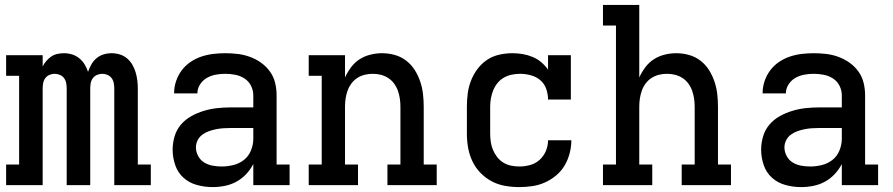

<svg xmlns="http://www.w3.org/2000/svg" viewBox="-20 -755 3640 783"><path d="M5 0V-84H58V-446H5V-530H154V-484Q160 -496 169 -506.5Q178 -517 189 -524.5Q200 -532 213.5 -535Q227 -538 241 -538Q241 -538 241 -538Q241 -538 241 -538Q258 -538 274 -533Q290 -528 303 -517.5Q316 -507 325 -492.5Q334 -478 339 -462Q344 -477 352.5 -492Q361 -507 373.5 -517.5Q386 -528 402 -533Q418 -538 435 -538Q435 -538 435 -538Q435 -538 435 -538Q452 -538 468.5 -533Q485 -528 498 -517Q511 -506 519.5 -491.5Q528 -477 533 -460.5Q538 -444 540 -427Q542 -410 542 -394V-84H595V0H446V-394Q446 -405 444 -416Q442 -427 435.5 -436Q429 -445 418.5 -449.5Q408 -454 397 -454Q386 -454 375.5 -449.5Q365 -445 358.5 -436Q352 -427 350 -416Q348 -405 348 -394V0H252V-394Q252 -405 250 -416Q248 -427 241.5 -436Q235 -445 224.5 -449.5Q214 -454 203 -454Q192 -454 181.5 -449.5Q171 -445 164.5 -436Q158 -427 156 -416Q154 -405 154 -394V0Z M847 8Q815 8 783.5 -0.5Q752 -9 728.5 -30Q705 -51 694.5 -82Q684 -113 684 -144Q684 -172 692 -199Q700 -226 718 -247Q736 -268 760.5 -281.5Q785 -295 811.5 -303Q838 -311 865.5 -314Q893 -317 921 -317H1013V-366Q1013 -387 1003.5 -405.5Q994 -424 977 -435Q960 -446 939.5 -450Q919 -454 899 -454Q879 -454 860 -450.5Q841 -447 824 -437.5Q807 -428 796 -411Q785 -394 785 -375Q785 -374 785 -374Q785 -374 785 -374H690Q690 -375 690 -375Q690 -375 690 -375Q690 -400 698 -424Q706 -448 721 -468Q736 -488 756.5 -502Q777 -516 800.5 -524Q824 -532 849 -535Q874 -538 899 -538Q924 -538 949.5 -535Q975 -532 999.5 -523Q1024 -514 1045 -499Q1066 -484 1081 -463Q1096 -442 1102 -417Q1108 -392 1108 -366V-84H1161V0H1013V-86Q1001 -63 983.5 -44.5Q966 -26 944 -14Q922 -2 897 3Q872 8 847 8ZM884 -76Q908 -76 932 -82Q956 -88 975 -103Q994 -118 1003.5 -141.5Q1013 -165 1013 -189V-233H921Q906 -233 891 -232Q876 -231 861 -228Q846 -225 832 -220Q818 -215 805.5 -206Q793 -197 786 -183Q779 -169 779 -154Q779 -136 788 -119Q797 -102 812.5 -92.5Q828 -83 846.5 -79.5Q865 -76 884 -76Z M1239 0V-84H1292V-446H1239V-530H1387V-439Q1397 -461 1411.5 -480.5Q1426 -500 1446 -513Q1466 -526 1490 -532Q1514 -538 1538 -538Q1564 -538 1589.5 -531Q1615 -524 1636 -508Q1657 -492 1671 -470Q1685 -448 1693.5 -423Q1702 -398 1705 -372Q1708 -346 1708 -320V-84H1761V0H1560V-84H1613V-320Q1613 -337 1610.5 -353.5Q1608 -370 1602.5 -385.5Q1597 -401 1587 -414.5Q1577 -428 1563 -437Q1549 -446 1533 -450Q1517 -454 1500 -454Q1483 -454 1467 -450Q1451 -446 1437 -437Q1423 -428 1413 -414.5Q1403 -401 1397.5 -385.5Q1392 -370 1389.5 -353.5Q1387 -337 1387 -320V-84H1440V0Z M2098 8Q2069 8 2040 3Q2011 -2 1985.5 -15.5Q1960 -29 1939.5 -50Q1919 -71 1906.5 -97.5Q1894 -124 1889 -152.5Q1884 -181 1884 -210V-320Q1884 -347 1887.5 -374Q1891 -401 1901 -426.5Q1911 -452 1927.5 -474Q1944 -496 1966.5 -511Q1989 -526 2016 -532Q2043 -538 2070 -538Q2091 -538 2111.5 -534.5Q2132 -531 2151.5 -523Q2171 -515 2187 -501.5Q2203 -488 2215 -471V-530H2308V-349H2215Q2215 -371 2207.5 -392.5Q2200 -414 2183.5 -428Q2167 -442 2145 -448Q2123 -454 2101 -454Q2084 -454 2067 -450.5Q2050 -447 2035 -438.5Q2020 -430 2009 -416.5Q1998 -403 1991.5 -387Q1985 -371 1982 -354Q1979 -337 1979 -320V-210Q1979 -193 1981.5 -176Q1984 -159 1990.5 -143.5Q1997 -128 2007.5 -114.5Q2018 -101 2032.5 -92Q2047 -83 2064 -79.5Q2081 -76 2098 -76Q2120 -76 2142 -82Q2164 -88 2180.5 -103Q2197 -118 2206 -139Q2215 -160 2215 -183Q2215 -183 2215 -183Q2215 -183 2215 -183H2310Q2310 -183 2310 -182.5Q2310 -182 2310 -182Q2310 -156 2303 -129.5Q2296 -103 2282.5 -80Q2269 -57 2248 -39.5Q2227 -22 2202.5 -11Q2178 0 2151 4Q2124 8 2098 8Z M2439 0V-84H2492V-651H2439V-735H2587V-439Q2597 -461 2611.5 -480.5Q2626 -500 2646 -513Q2666 -526 2690 -532Q2714 -538 2738 -538Q2764 -538 2789.5 -531Q2815 -524 2836 -508Q2857 -492 2871 -470Q2885 -448 2893.5 -423Q2902 -398 2905 -372Q2908 -346 2908 -320V-84H2961V0H2760V-84H2813V-320Q2813 -337 2810.5 -353.5Q2808 -370 2802.5 -385.5Q2797 -401 2787 -414.5Q2777 -428 2763 -437Q2749 -446 2733 -450Q2717 -454 2700 -454Q2683 -454 2667 -450Q2651 -446 2637 -437Q2623 -428 2613 -414.5Q2603 -401 2597.5 -385.5Q2592 -370 2589.5 -353.5Q2587 -337 2587 -320V-84H2640V0Z M3247 8Q3215 8 3183.5 -0.5Q3152 -9 3128.5 -30Q3105 -51 3094.5 -82Q3084 -113 3084 -144Q3084 -172 3092 -199Q3100 -226 3118 -247Q3136 -268 3160.5 -281.5Q3185 -295 3211.5 -303Q3238 -311 3265.5 -314Q3293 -317 3321 -317H3413V-366Q3413 -387 3403.5 -405.5Q3394 -424 3377 -435Q3360 -446 3339.5 -450Q3319 -454 3299 -454Q3279 -454 3260 -450.5Q3241 -447 3224 -437.5Q3207 -428 3196 -411Q3185 -394 3185 -375Q3185 -374 3185 -374Q3185 -374 3185 -374H3090Q3090 -375 3090 -375Q3090 -375 3090 -375Q3090 -400 3098 -424Q3106 -448 3121 -468Q3136 -488 3156.5 -502Q3177 -516 3200.5 -524Q3224 -532 3249 -535Q3274 -538 3299 -538Q3324 -538 3349.5 -535Q3375 -532 3399.5 -523Q3424 -514 3445 -499Q3466 -484 3481 -463Q3496 -442 3502 -417Q3508 -392 3508 -366V-84H3561V0H3413V-86Q3401 -63 3383.5 -44.5Q3366 -26 3344 -14Q3322 -2 3297 3Q3272 8 3247 8ZM3284 -76Q3308 -76 3332 -82Q3356 -88 3375 -103Q3394 -118 3403.5 -141.5Q3413 -165 3413 -189V-233H3321Q3306 -233 3291 -232Q3276 -231 3261 -228Q3246 -225 3232 -220Q3218 -215 3205.5 -206Q3193 -197 3186 -183Q3179 -169 3179 -154Q3179 -136 3188 -119Q3197 -102 3212.5 -92.5Q3228 -83 3246.5 -79.5Q3265 -76 3284 -76Z"/></svg>

Font: Iosevka Curly Slab MdEx
Style: Regular
Weight: 500
Width: 7
Monospace: yes
Designer: Belleve Invis
Foundry: Belleve Invis
Version: Version 11.1.0; ttfautohint (v1.8.3)